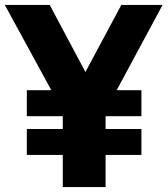

<svg xmlns="http://www.w3.org/2000/svg" viewBox="-50 -760 681 780"><path d="M59 -130.5V-236H205V-288H59V-393.5H158.5L-30.5 -740H152L297 -467.5L443 -740H610.5L424 -393.5H524.5V-288H379V-236H524.5V-130.5H379V0H205V-130.5Z"/></svg>

Font: Encode Sans Condensed Condensed ExtraBold
Style: Regular
Weight: 800
Width: 3
Designer: Multiple Designers
Foundry: Impallari Type
Version: Version 3.000; ttfautohint (v1.8.3) -l 8 -r 50 -G 200 -x 14 